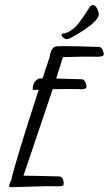

<svg xmlns="http://www.w3.org/2000/svg" viewBox="-20 -739 438 774"><path d="M272 -620.6Q293.9 -633.8 341.8 -710.9Q348.1 -718.3 353.5 -718.8Q366.7 -718.8 375 -696.8Q377.9 -688 378.4 -681.6Q378.4 -656.2 308.1 -611.3Q259.8 -581.1 250.7 -581.1Q241.7 -581.1 233.4 -588.4Q228 -593.8 228.5 -598.1Q229 -602.5 231.9 -603.5Q253.4 -605.5 272 -620.6ZM163.6 11.7 24.9 15.6Q17.1 15.1 16.6 12.2Q17.1 2 24.9 -11.2Q40 -82 136.2 -377.4Q117.7 -376.5 112.8 -376.5Q111.8 -377.4 111.8 -378.9Q111.8 -400.4 122.1 -411.4Q132.3 -422.4 139.4 -422.6Q146.5 -422.9 151.4 -422.9L180.2 -508.8Q183.6 -539.1 199.2 -549.8Q204.6 -553.2 238.8 -553.2Q272.9 -553.2 379.4 -549.8Q391.6 -549.3 397 -528.8Q398.4 -523.9 398.4 -520Q398.4 -510.7 374 -510.3Q362.8 -510.3 351.1 -510.5Q339.4 -510.7 315.4 -510.7Q291.5 -510.7 233.9 -508.8L206.5 -422.4Q255.9 -421.4 310.1 -419.4Q322.3 -418.9 327.6 -397.5Q329.1 -392.1 329.1 -388.7Q327.1 -379.4 310.1 -379.4L259.3 -380.4Q229 -380.4 192.4 -379.4L74.7 -30.8Q102.5 -30.3 137.2 -29.8Q171.9 -29.3 217.8 -27.8Q236.8 -27.3 236.8 3.4Q235.8 12.2 218 12Q200.2 11.7 185.5 11.7Z"/></svg>

Font: Kristi
Style: Regular
Weight: 400
Italic angle: -15°
Version: Version 1.004